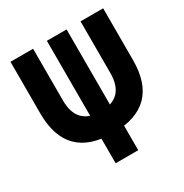

<svg xmlns="http://www.w3.org/2000/svg" viewBox="-161 -820 909 948"><g transform="rotate(-30 293.0 -346.5)"><path d="M293 -135.3Q28.8 -135.3 28.8 -398.9V-693.4H157.7V-398.9Q157.7 -257.8 293 -257.8Q428.2 -257.8 428.2 -398.9V-693.4H557.1V-398.9Q557.1 -135.3 293 -135.3ZM228 -198.7H356.9V0H228ZM348.6 -198.7H236.3V-693.4H348.6Z"/></g></svg>

Font: Cascadia Code PL
Style: Regular
Weight: 400
Monospace: yes
Designer: Aaron Bell
Foundry: Saja Typeworks
Version: Version 2102.003